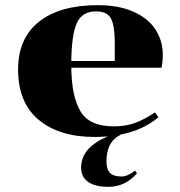

<svg xmlns="http://www.w3.org/2000/svg" viewBox="-20 -518 698 743"><path d="M400 205Q348 205 321 186Q294 167 294 131Q294 89 322 59Q350 29 397 10Q365 12 347 12Q209 12 129.5 -54.5Q50 -121 50 -249Q50 -370 131 -434Q212 -498 358 -498Q441 -498 498 -472Q555 -446 582.5 -402.5Q610 -359 610 -306Q610 -279 605 -256H256Q257 -145 291.5 -87Q326 -29 421 -29Q468 -29 504.5 -43Q541 -57 580 -83L593 -64Q533 -14 449 2Q418 18 405 43.5Q392 69 392 106Q392 137 405.5 151Q419 165 450 165Q474 165 503 142L510 153Q464 205 400 205ZM256 -282H424V-357Q424 -418 409.5 -446Q395 -474 352 -474Q297 -474 277 -428Q257 -382 256 -282Z"/></svg>

Font: Chonburi
Style: Regular
Weight: 400
Designer: Thanarat Vachiruckul and Stawix Ruecha
Foundry: Cadson Demak & Katatrad
Version: Version 1.000